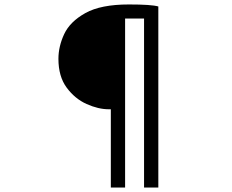

<svg xmlns="http://www.w3.org/2000/svg" viewBox="-20 -784 1040 861"><path d="M690 57H626V-701H541V57H477V-294H468Q421 -294 368.5 -317.5Q316 -341 279 -391Q242 -441 242 -520Q242 -576 268 -631.5Q294 -687 363 -725.5Q432 -764 558 -764Q659 -764 690 -755Z"/></svg>

Font: Source Han Sans & Saira Hybrid
Style: Regular
Weight: 400
Designer: Ryoko NISHIZUKA 西塚涼子 (kana & ideographs); Paul D. Hunt (Latin, Greek & Cyrillic); Wenlong ZHANG 张文龙 (bopomofo); Sandoll 
Foundry: Adobe Systems Incorporated
Version: Version 1.00;August 2, 2021;FontCreator 13.0.0.2675 64-bit